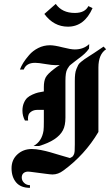

<svg xmlns="http://www.w3.org/2000/svg" viewBox="-20 -852 552 956"><path d="M200.8 -782.5Q247.5 -719.2 318.3 -719.2Q400 -719.2 440.8 -811.7L420 -821.7Q403.3 -787.5 352.5 -787.5Q289.2 -787.5 257.5 -832.5ZM146.7 -125Q188.3 -147.5 196.7 -201.7Q198.3 -216.7 198.3 -245V-305Q194.2 -305 188.8 -305Q183.3 -305 177.9 -305Q172.5 -305 167.5 -305Q149.2 -305 137.5 -297.5Q125.8 -290 122.5 -281.2Q119.2 -272.5 119.2 -261.7Q119.2 -256.7 120 -251.7H104.2Q91.7 -275 91.7 -300.8Q91.7 -322.5 98.8 -339.2Q105.8 -355.8 115.8 -365Q125.8 -374.2 141.7 -381.2Q157.5 -388.3 169.6 -391.2Q181.7 -394.2 198.3 -396.7V-418.3Q198.3 -448.3 207.1 -465.8Q215.8 -483.3 250 -509.2Q262.5 -519.2 277.5 -528.3Q267.5 -527.5 257.5 -527.5Q239.2 -527.5 205.4 -533.3Q171.7 -539.2 155 -539.2Q110.8 -539.2 98.3 -505.8H79.2Q85 -521.7 95.8 -539.2Q106.7 -556.7 125 -577.9Q143.3 -599.2 170.4 -612.9Q197.5 -626.7 229.2 -626.7Q250.8 -626.7 291.7 -616.2Q332.5 -605.8 352.5 -605.8Q395.8 -605.8 424.2 -632.5L423.3 -610Q413.3 -595.8 401.2 -584.6Q389.2 -573.3 372.9 -561.7Q356.7 -550 350 -544.2Q347.5 -541.7 337.9 -534.6Q328.3 -527.5 325 -523.3Q321.7 -519.2 315.8 -509.2Q310 -499.2 307.9 -484.6Q305.8 -470 305.8 -449.2V-331.7V-266.7Q305.8 -226.7 293.3 -203.3Q266.7 -152.5 174.2 -125ZM138.3 -110Q95.8 -110 66.7 -83.3Q37.5 -56.7 37.5 -14.2Q37.5 29.2 60.4 56.3Q83.3 83.3 129.2 83.3V70Q112.5 70 100.4 58.8Q88.3 47.5 88.3 31.7Q88.3 25 90.4 19.6Q92.5 14.2 96.7 10.4Q100.8 6.7 106.7 4.6Q112.5 2.5 119.2 2.5Q123.3 2.5 130.8 3.3L207.5 13.3Q231.7 16.7 241.7 16.7Q269.2 16.7 295 -2.5Q402.5 -80.8 470 -195V-515.8Q470 -581.7 508.3 -606.7L495.8 -620L447.5 -587.5Q438.3 -581.7 422.1 -571.2Q405.8 -560.8 400 -556.7Q394.2 -552.5 383.3 -543.8Q372.5 -535 369.2 -527.9Q365.8 -520.8 360.8 -509.2Q355.8 -497.5 354.2 -482.9Q352.5 -468.3 352.5 -448.3V-133.3Q352.5 -111.7 351.7 -99.6Q350.8 -87.5 346.7 -80.4Q342.5 -73.3 339.6 -71.2Q336.7 -69.2 328.3 -65Q310 -70 279.6 -79.2Q249.2 -88.3 229.2 -94.2Q209.2 -100 183.8 -105Q158.3 -110 138.3 -110Z"/></svg>

Font: Chomsky
Style: Regular
Weight: 400
Version: Version 2.3